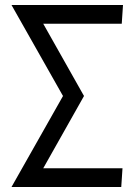

<svg xmlns="http://www.w3.org/2000/svg" viewBox="-20 -748 551 768"><path d="M26 0 232 -364 26 -728H472L467 -653H153L316 -364L153 -75H470L465 0Z"/></svg>

Font: Murecho
Style: Regular
Weight: 400
Designer: Neil Summerour
Foundry: Positype
Version: Version 1.010; ttfautohint (v1.8.3)